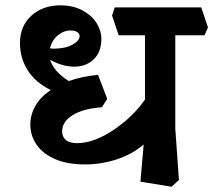

<svg xmlns="http://www.w3.org/2000/svg" viewBox="-20 -669 803 723"><path d="M640.1 -184.1 653.8 8.8 626 34.2 508.8 15.1 521 -125Q478 -87.9 419.4 -68.8Q360.8 -49.8 299.8 -49.8Q232.9 -49.8 186.5 -70.3Q140.1 -90.8 117.2 -125Q94.2 -159.2 94.2 -199.2Q94.2 -237.3 113.5 -270.8Q132.8 -304.2 170.9 -330.1Q113.8 -357.9 84.5 -404.1Q55.2 -450.2 55.2 -506.8Q55.2 -570.8 98.1 -609.9Q141.1 -648.9 207 -648.9Q255.9 -648.9 291.5 -629.4Q327.1 -609.9 344.5 -580.8Q361.8 -551.8 361.8 -523.9Q361.8 -473.1 333 -445.6Q304.2 -418 259.8 -418Q214.8 -418 168.9 -443.8Q182.1 -399.9 238.8 -363.8Q286.6 -380.9 349.1 -387.2L383.8 -296.9L363.8 -265.1Q293.9 -260.3 253.9 -235.6Q213.9 -210.9 213.9 -173.8Q213.9 -154.8 227.5 -142.3Q241.2 -129.9 270 -129.9Q332 -129.9 405 -178Q478 -226.1 525.9 -293.9V-536.1H426.8L401.9 -610.8L412.1 -641.1H737.8L763.2 -565.9L750 -536.1H640.1ZM168 -486.8 182.1 -485.8Q226.1 -485.8 252.9 -501Q279.8 -516.1 279.8 -533.2Q279.8 -542 271 -548.1Q262.2 -554.2 245.1 -554.2Q219.2 -554.2 197 -535.2Q174.8 -516.1 168 -486.8Z"/></svg>

Font: Sura
Style: Bold
Weight: 700
Designer: Carolina Giovagnoli
Foundry: Huerta Tipografica
Version: Version 1.002;PS 001.002;hotconv 1.0.70;makeotf.lib2.5.58329